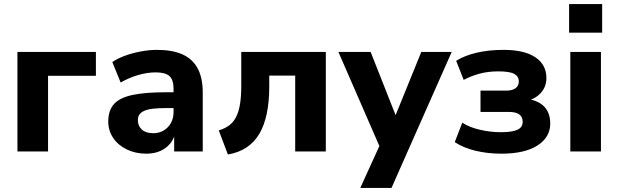

<svg xmlns="http://www.w3.org/2000/svg" viewBox="-20 -747 3051 947"><path d="M66 0V-491H453V-373H217V0Z M702 11Q648 11 605 -10Q562 -31 538 -67Q514 -103 514 -148Q514 -202 542 -233.5Q570 -265 633 -278.5Q696 -292 800 -292H853V-214H801Q762 -214 735.5 -211Q709 -208 692 -200.5Q675 -193 667.5 -182Q660 -171 660 -154Q660 -126 679.5 -108Q699 -90 736 -90Q765 -90 787.5 -103.5Q810 -117 823 -140.5Q836 -164 836 -194V-309Q836 -353 816 -371.5Q796 -390 748 -390Q708 -390 663.5 -377.5Q619 -365 575 -340L534 -441Q560 -459 597.5 -472.5Q635 -486 676 -493.5Q717 -501 754 -501Q831 -501 880.5 -478.5Q930 -456 955 -409.5Q980 -363 980 -290V0H839V-99H846Q840 -65 820.5 -40.5Q801 -16 771 -2.5Q741 11 702 11Z M1104 15 1059 -104Q1090 -113 1111 -129Q1132 -145 1145 -171Q1158 -197 1164 -234.5Q1170 -272 1170 -324V-491H1587V0H1436V-374H1308V-319Q1308 -244 1295.5 -185.5Q1283 -127 1258.5 -86Q1234 -45 1195.5 -19.5Q1157 6 1104 15Z M1757 180 1865 -57V5L1649 -491H1808L1947 -139H1915L2058 -491H2208L1911 180Z M2453 11Q2385 11 2325 -3.5Q2265 -18 2223 -46L2260 -142Q2295 -119 2347 -107Q2399 -95 2450 -95Q2506 -95 2532 -107Q2558 -119 2558 -146Q2558 -170 2541.5 -182.5Q2525 -195 2489 -195H2350V-300H2476Q2507 -300 2523 -312Q2539 -324 2539 -345Q2539 -370 2516.5 -382.5Q2494 -395 2437 -395Q2387 -395 2345 -383.5Q2303 -372 2267 -353L2230 -447Q2271 -473 2331 -487Q2391 -501 2464 -501Q2566 -501 2620.5 -464.5Q2675 -428 2675 -362Q2675 -317 2644.5 -285.5Q2614 -254 2562 -246V-261Q2605 -258 2634.5 -243Q2664 -228 2679 -201.5Q2694 -175 2694 -138Q2694 -70 2631 -29.5Q2568 11 2453 11Z M2787 -586V-727H2950V-586ZM2793 0V-491H2944V0Z"/></svg>

Font: Nunito Sans 12pt ExtraBold
Style: Regular
Weight: 800
Designer: Vernon Adams
Foundry: Vernon Adams
Version: Version 3.101;gftools[0.9.27]